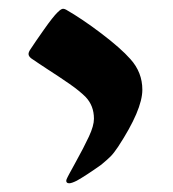

<svg xmlns="http://www.w3.org/2000/svg" viewBox="-20 -547 396 440"><path d="M176.3 -324.7Q162.1 -338.9 139.6 -354.5Q117.2 -370.1 86.9 -389.6Q78.1 -395.5 69.1 -401.4Q60.1 -407.2 51.8 -413.1Q45.4 -418 45.4 -423.3Q45.4 -427.7 49.8 -434.1Q59.6 -449.2 80.6 -479Q101.6 -508.8 111.8 -518.6Q120.1 -526.9 124.5 -526.9Q127.4 -526.9 131.3 -524.9Q168 -503.9 212.4 -470.2Q256.8 -436.5 278.8 -411.6Q306.2 -381.3 306.2 -341.3Q306.2 -295.4 250.5 -210.4Q240.7 -195.8 233.4 -188.5Q226.1 -181.2 211.9 -169.4Q176.8 -144.5 155.8 -132.8Q144 -127 138.7 -127Q131.8 -127 131.8 -132.8Q131.8 -135.3 135 -141.4Q138.2 -147.5 139.2 -149.4L152.3 -173.3Q172.4 -209.5 183.8 -234.1Q195.3 -258.8 195.3 -274.9Q195.3 -304.7 176.3 -324.7Z"/></svg>

Font: David Libre Medium
Style: Regular
Weight: 500
Version: Version 1.000